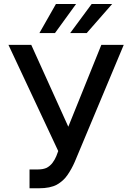

<svg xmlns="http://www.w3.org/2000/svg" viewBox="-20 -958 680 987"><path d="M131.8 9.8Q131.8 -14.6 131.8 -86.9Q142.6 -86.9 174.8 -86.9Q202.1 -86.9 220.7 -95.7Q238.3 -105.5 250 -121.1Q261.7 -136.7 269.5 -155.3Q272.5 -164.1 279.3 -181.6Q215.8 -318.4 23.4 -727.5Q52.7 -727.5 140.6 -727.5Q187.5 -622.1 331.1 -306.6Q373 -412.1 501 -727.5Q529.3 -727.5 616.2 -727.5Q552.7 -577.1 364.3 -126Q348.6 -89.8 327.1 -58.6Q306.6 -28.3 272.5 -8.8Q238.3 9.8 180.7 9.8Q164.1 9.8 131.8 9.8ZM340.8 -788.1Q368.2 -825.2 451.2 -937.5Q477.5 -937.5 556.6 -937.5Q523.4 -900.4 425.8 -788.1Q404.3 -788.1 340.8 -788.1ZM182.6 -788.1Q204.1 -825.2 267.6 -937.5Q293 -937.5 371.1 -937.5Q343.8 -900.4 262.7 -788.1Q242.2 -788.1 182.6 -788.1Z"/></svg>

Font: DeepSea
Style: Medium
Weight: 500
Designer: Stem
Version: Version 3.019;git-0a5106e0b